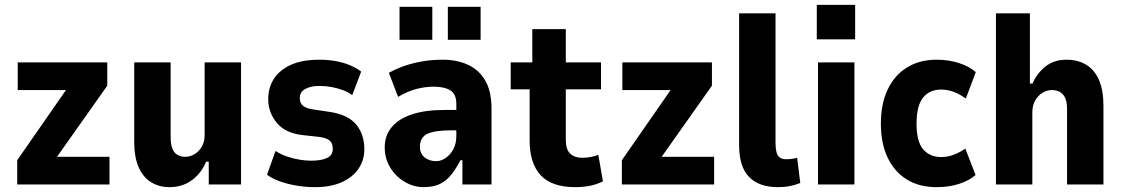

<svg xmlns="http://www.w3.org/2000/svg" viewBox="-20 -760 4629 791"><path d="M51 0V-100L281 -431L279 -389H53V-503H422V-407L188 -76L189 -114H431V0Z M678 11Q636 11 603 -9Q570 -29 551.5 -70.5Q533 -112 533 -175V-503H683V-195Q683 -167 690 -148.5Q697 -130 711 -122Q725 -114 743 -114Q764 -114 782.5 -125.5Q801 -137 812 -157Q823 -177 823 -201V-503H973V0H840V-94H829Q810 -47 771 -18Q732 11 678 11Z M1278 11Q1239 11 1201 4.5Q1163 -2 1132.5 -13Q1102 -24 1080 -40L1115 -138Q1139 -123 1164.5 -114.5Q1190 -106 1215 -102Q1240 -98 1261 -98Q1303 -98 1327 -109Q1351 -120 1351 -147Q1351 -170 1338 -181Q1325 -192 1295 -196L1222 -204Q1153 -213 1119 -255.5Q1085 -298 1085 -351Q1085 -398 1107.5 -434Q1130 -470 1176.5 -492Q1223 -514 1297 -514Q1332 -514 1364.5 -508Q1397 -502 1423.5 -490.5Q1450 -479 1468 -465L1431 -368Q1414 -381 1392 -389Q1370 -397 1345.5 -401.5Q1321 -406 1298 -406Q1260 -406 1237.5 -393.5Q1215 -381 1215 -356Q1215 -335 1228.5 -324Q1242 -313 1272 -309L1338 -299Q1413 -288 1447 -247.5Q1481 -207 1481 -145Q1481 -99 1456 -63.5Q1431 -28 1386 -8.5Q1341 11 1278 11Z M1725 11Q1684 11 1647 -11Q1610 -33 1587.5 -70Q1565 -107 1565 -153Q1565 -202 1594 -236.5Q1623 -271 1677.5 -289Q1732 -307 1811 -307H1877V-223H1837Q1804 -223 1780.5 -219.5Q1757 -216 1741.5 -209Q1726 -202 1718 -188.5Q1710 -175 1710 -155Q1710 -127 1729.5 -111.5Q1749 -96 1777 -96Q1797 -96 1816.5 -109.5Q1836 -123 1848 -146Q1860 -169 1860 -200V-332Q1860 -372 1835.5 -387.5Q1811 -403 1766 -403Q1734 -403 1697.5 -394Q1661 -385 1620 -361L1582 -460Q1619 -480 1653.5 -491Q1688 -502 1725 -508Q1762 -514 1804 -514Q1864 -514 1909.5 -492.5Q1955 -471 1980 -426.5Q2005 -382 2005 -312V0H1885V-100H1877Q1860 -67 1840 -41.5Q1820 -16 1793 -2.5Q1766 11 1725 11ZM1825 -596V-732H1960V-596ZM1626 -596V-732H1761V-596Z M2350 11Q2253 11 2207.5 -38Q2162 -87 2162 -182V-392H2084V-503H2173V-640H2311V-503H2456V-392H2311V-185Q2311 -144 2329 -127Q2347 -110 2379 -110Q2397 -110 2415 -113.5Q2433 -117 2445 -122L2464 -13Q2438 0 2410 5.5Q2382 11 2350 11Z M2542 0V-100L2772 -431L2770 -389H2544V-503H2913V-407L2679 -76L2680 -114H2922V0Z M3184 11Q3107 11 3066 -31Q3025 -73 3025 -162V-705H3175V-171Q3175 -150 3178.5 -135Q3182 -120 3191.5 -112Q3201 -104 3218 -104Q3231 -104 3243 -105.5Q3255 -107 3264 -110L3277 -6Q3253 3 3232.5 7Q3212 11 3184 11Z M3345 -598V-740H3503V-598ZM3350 0V-503H3500V0Z M3839 11Q3767 11 3716 -20.5Q3665 -52 3637 -110.5Q3609 -169 3609 -251Q3609 -332 3637 -391Q3665 -450 3716.5 -482Q3768 -514 3839 -514Q3889 -514 3931.5 -500Q3974 -486 4000 -463L3959 -354Q3936 -371 3910.5 -381Q3885 -391 3857 -391Q3810 -391 3783 -358Q3756 -325 3756 -250Q3756 -176 3783.5 -144.5Q3811 -113 3858 -113Q3885 -113 3910.5 -123Q3936 -133 3957 -148L3999 -39Q3973 -16 3931.5 -2.5Q3890 11 3839 11Z M4083 0V-705H4223V-416H4234Q4252 -458 4287 -486Q4322 -514 4374 -514Q4420 -514 4454.5 -493.5Q4489 -473 4507.5 -430.5Q4526 -388 4526 -323V0H4376V-312Q4376 -339 4368.5 -356Q4361 -373 4347 -381Q4333 -389 4314 -389Q4293 -389 4274.5 -377.5Q4256 -366 4244.5 -345.5Q4233 -325 4233 -297V0Z"/></svg>

Font: Nunito Sans 7pt Condensed ExtraBold
Style: Regular
Weight: 800
Width: 3
Designer: Vernon Adams
Foundry: Vernon Adams
Version: Version 3.101;gftools[0.9.27]